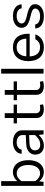

<svg xmlns="http://www.w3.org/2000/svg" viewBox="1204 -1950 751 3198"><g transform="rotate(-90 1579.0 -350.5)"><path d="M149.6 0 161.6 -97.6V-705.9H82.3V0ZM510.3 -253.3Q510.3 -331.8 486.2 -389.4Q462.2 -446.9 418 -478.6Q373.7 -510.3 312.2 -510.3Q257.4 -510.3 212.6 -481.4Q167.8 -452.6 133.4 -400.1L158.6 -364.7Q183.7 -402.4 217.9 -424.8Q252.1 -447.2 291.3 -447.2Q355.9 -447.2 393.3 -394.3Q430.7 -341.5 430.7 -253.4Q430.7 -165.2 393.4 -111.8Q356.1 -58.3 291.5 -58.3Q252.4 -58.3 218.2 -80.9Q184 -103.5 158.6 -141.2L133.4 -105.3Q167.8 -52.9 212.5 -24.1Q257.2 4.7 311.9 4.7Q373.4 4.7 417.8 -27.2Q462.2 -59.1 486.2 -117.1Q510.3 -175 510.3 -253.3Z M1008.2 -354.8Q1008.2 -404.5 982 -439Q955.8 -473.5 911.1 -491.7Q866.5 -509.9 811 -509.9Q726.8 -509.9 674 -470.5Q621.2 -431 616.1 -365H686.1Q692.2 -402.1 725.3 -425Q758.4 -447.9 807.4 -447.9Q840.2 -447.9 867.8 -437.3Q895.5 -426.8 912 -406Q928.6 -385.1 928.6 -354.8V-97.6L940.6 0H1008.2ZM971.6 -135.7 945.6 -161.1Q913.5 -123.1 885.5 -99.7Q857.5 -76.3 829.1 -65.9Q800.8 -55.5 766.7 -55.5Q723.3 -55.5 698.5 -80.1Q673.6 -104.7 673.6 -144.2Q673.6 -182 703 -206.7Q732.4 -231.5 787.2 -234.2L963.8 -242V-297.4L782.3 -289.5Q725.7 -287.2 685.8 -267.2Q645.9 -247.3 624.7 -214.1Q603.5 -180.8 603.5 -138.1Q603.5 -73.6 643.7 -34.1Q683.9 5.4 752.4 5.4Q815.6 5.4 868.8 -28Q922.1 -61.4 971.6 -135.7Z M1430.3 -61.8Q1420.2 -59.6 1404.7 -57.6Q1389.1 -55.5 1374.5 -55.5Q1336.2 -55.5 1314.5 -73.7Q1292.9 -91.8 1292.9 -130.6V-646.3H1213.2V-122.3Q1213.2 -77.1 1232.5 -49Q1251.8 -20.9 1284.5 -8Q1317.1 5 1357 5Q1378.9 5 1400.5 1.2Q1422.2 -2.7 1441.4 -8.3ZM1123.4 -443.2H1436.1V-498.1H1123.4Z M1816.6 -61.8Q1806.4 -59.6 1790.9 -57.6Q1775.3 -55.5 1760.8 -55.5Q1722.4 -55.5 1700.7 -73.7Q1679.1 -91.8 1679.1 -130.6V-646.3H1599.4V-122.3Q1599.4 -77.1 1618.7 -49Q1638 -20.9 1670.7 -8Q1703.4 5 1743.2 5Q1765.1 5 1786.7 1.2Q1808.4 -2.7 1827.6 -8.3ZM1509.7 -443.2H1822.3V-498.1H1509.7Z M2032.5 0V-706.1H1953.1V0Z M2239.3 -231.2H2615.9Q2619 -314.5 2596.2 -377.2Q2573.4 -439.9 2522 -474.9Q2470.5 -509.9 2387 -509.9Q2282.7 -509.9 2221.4 -442.2Q2160.2 -374.5 2160.2 -252.6Q2160.2 -131.1 2221.1 -62.9Q2282 5.4 2390.8 5.4Q2473.7 5.4 2529.1 -33.3Q2584.5 -72 2606 -136.9H2523.6Q2510.1 -104.5 2477.3 -81.4Q2444.5 -58.2 2393.1 -58.2Q2318.3 -58.2 2279.5 -106.3Q2240.8 -154.5 2239.3 -231.2ZM2240.3 -287.1Q2244 -358.2 2282.2 -403Q2320.4 -447.9 2387.8 -447.9Q2440.4 -447.9 2471.6 -426.8Q2502.9 -405.6 2517.9 -369.3Q2532.9 -332.9 2535.6 -287.1Z M2907.6 -509.9Q2849 -509.9 2805.8 -490.9Q2762.7 -471.9 2739.2 -439.1Q2715.6 -406.3 2715.6 -365.3Q2715.6 -308.6 2758.5 -275.1Q2801.4 -241.6 2906 -216.7Q2957.3 -205.5 2985.6 -194.4Q3013.8 -183.4 3025.1 -170.1Q3036.4 -156.9 3036.4 -137.9Q3036.4 -105.3 3002 -81.4Q2967.6 -57.5 2909.1 -57.5Q2845.1 -57.5 2809.5 -81.5Q2773.9 -105.6 2772.7 -138.8H2705.1Q2705.1 -97.6 2728.8 -65.1Q2752.5 -32.6 2797.9 -13.8Q2843.2 5 2907.6 5Q2968.8 5 3014 -14.3Q3059.2 -33.6 3084.1 -66.8Q3108.9 -99.9 3108.9 -140.6Q3108.9 -175.4 3090.7 -200.1Q3072.6 -224.7 3031.4 -243.1Q2990.3 -261.5 2921.6 -276.5Q2869.6 -288.8 2840.5 -300.8Q2811.3 -312.8 2799.6 -328.2Q2787.9 -343.6 2787.9 -365.6Q2787.9 -398.9 2821 -423.4Q2854.2 -447.9 2910 -447.9Q2970.9 -447.9 3004.3 -423.7Q3037.7 -399.4 3038.7 -365H3106Q3106 -428 3054.3 -469Q3002.7 -509.9 2907.6 -509.9Z"/></g></svg>

Font: Estedad-FD VF
Style: Regular
Weight: 100
Designer: Amin Abedi
Version: Version 7.3